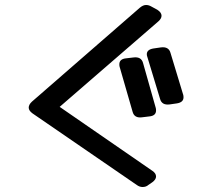

<svg xmlns="http://www.w3.org/2000/svg" viewBox="-20 -714 835 769"><path d="M714 -333.5Q715 -330.1 715 -324.1Q715 -304.3 689 -300L660 -295.8Q628 -291.5 621 -318.1L570 -486.4Q569 -488.9 568.5 -491.5Q568 -494.1 568 -496.7Q568 -515.6 595 -519.9L624 -524.1Q656 -528.4 663 -501.8ZM604 -281.2Q605 -277.7 605 -271.7Q605 -250.2 578 -247.7L549 -244.2Q518 -239.9 511 -266.6L459 -446.9Q458 -450.3 458 -456.3Q458 -477.8 485 -480.4L514 -483.8Q546 -488.1 553 -461.5ZM590 -30Q605 -20 605 -7Q605 5 590 16L574 27Q565 35 551 35Q539 35 528 27L110 -260Q95 -271 95 -283Q95 -295 108 -307L540 -683Q553 -694 565 -694Q576 -694 586 -688L610 -675Q627 -664 627 -651Q627 -640 615 -629L219 -286Z"/></svg>

Font: Yusei Magic
Style: Regular
Weight: 400
Designer: Tanukizamurai
Foundry: Yusei Magic Project
Version: Version 1.200